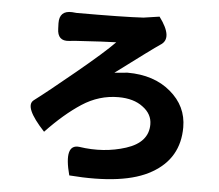

<svg xmlns="http://www.w3.org/2000/svg" viewBox="-57 -846 1114 976"><g transform="rotate(5 500.0 -357.5)"><path d="M209 -704Q208 -769 273 -766L296 -764Q536 -764 637 -770L718 -782Q796 -677 734 -640Q698 -616 514 -478L581 -484Q716 -484 801 -412Q887 -340 887 -232Q887 -73 750 5Q614 84 331 62Q289 -96 369 -87Q495 -68 607 -104Q719 -140 719 -232Q719 -285 671 -320Q624 -356 546 -356Q447 -356 361 -300Q275 -244 184 -148Q72 -268 118 -303Q182 -351 320 -465Q458 -579 510 -633Q457 -632 301 -622L271 -619Q211 -612 210 -677Z"/></g></svg>

Font: Swei Half Moon CJK SC
Style: Black
Weight: 900
Version: Version 2.071